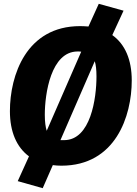

<svg xmlns="http://www.w3.org/2000/svg" viewBox="-20 -850 719 1007"><path d="M569 -666 628 -794 498 -830 444 -711C430 -712 415 -713 400 -713C118 -713 32 -455 32 -267C32 -159 67 -78 132 -30L73 100L204 137L257 16C271 18 286 19 302 19C586 19 671 -241 671 -428C671 -537 636 -618 569 -666ZM387 -580C394 -580 400 -580 406 -579L225 -164C219 -183 215 -210 215 -248C215 -358 247 -580 387 -580ZM316 -115H297L477 -529C483 -510 486 -484 486 -449C486 -335 456 -115 316 -115Z"/></svg>

Font: Fira Sans ExtraBold
Style: Italic
Weight: 800
Italic angle: -8°
Designer: bBox Type GmbH & Carrois Corporate GbR & Edenspiekermann AG
Foundry: bBox Type GmbH & Carrois Corporate GbR & Edenspiekermann AG
Version: Version 4.301;PS 004.301;hotconv 1.0.88;makeotf.lib2.5.64775